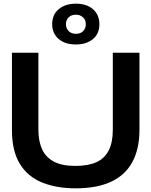

<svg xmlns="http://www.w3.org/2000/svg" viewBox="-20 -1016 824 1045"><path d="M391 9Q287 9 208.5 -23Q130 -55 87.5 -125Q45 -195 45 -308V-729H189V-309Q189 -248 209 -204Q229 -160 273 -136.5Q317 -113 391 -113Q459 -113 504 -133Q549 -153 571.5 -197Q594 -241 594 -309V-729H739V-308Q739 -206 700.5 -134.5Q662 -63 585 -27Q508 9 391 9ZM393 -774Q333 -774 298.5 -804.5Q264 -835 264 -884Q264 -937 300 -966.5Q336 -996 393 -996Q452 -996 486.5 -965.5Q521 -935 521 -884Q521 -832 485.5 -803Q450 -774 393 -774ZM393 -832Q418 -832 432.5 -846.5Q447 -861 447 -885Q447 -908 431.5 -922Q416 -936 393 -936Q368 -936 353.5 -921.5Q339 -907 339 -885Q339 -861 354 -846.5Q369 -832 393 -832Z"/></svg>

Font: Mona Sans Expanded SemiBold
Style: Regular
Weight: 600
Width: 7
Designer: Deni Anggara
Foundry: GitHub
Version: Version 2.000